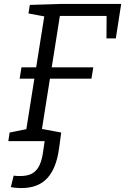

<svg xmlns="http://www.w3.org/2000/svg" viewBox="-20 -718 637 977"><path d="M88.6 239Q74.9 239 62 237.8Q49.2 236.7 35.1 234.3L49.5 175.8Q58.9 177.1 67 177.4Q75.2 177.8 81.5 177.8Q122.5 177.8 145.7 163.6Q168.8 149.4 181.3 122.3Q193.8 95.1 199.1 55.5L210.8 -24.8L244.3 0H22.3L29 -43.5L124.9 -62.9L112.2 -49.2L207.2 -646.9L217.9 -632.2L124.9 -649.5L131.6 -693L293.2 -698H596.7L569.3 -522.5H521.8L522.5 -647.8L538.2 -636.8H269.5L286.8 -650.2L191.6 -49.8L181.2 -64.2L291.5 -43.5L280.2 39.5Q266.5 139.2 220.1 189.1Q173.7 239 88.6 239ZM79.9 -317.6 89.3 -375.4H454.7L445.3 -317.6Z"/></svg>

Font: Bitter Thin
Style: Italic
Weight: 100
Italic angle: -9°
Designer: Sol Matas, and Bitter project Authors
Foundry: Sol Matas
Version: Version 2.002